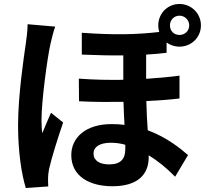

<svg xmlns="http://www.w3.org/2000/svg" viewBox="-20 -889 1040 967"><path d="M119 -767C119 -736 114 -697 110 -670C99 -594 71 -407 71 -257C71 -123 89 -10 110 58L223 50C222 36 222 19 222 9C222 -2 224 -23 227 -37C239 -91 270 -191 298 -272L237 -321C223 -289 206 -252 193 -218C190 -237 189 -265 189 -284C189 -383 219 -601 234 -667C238 -685 250 -735 258 -755ZM884 -810C911 -810 933 -788 933 -761C933 -733 911 -713 884 -713C856 -713 836 -733 836 -761C836 -788 856 -810 884 -810ZM611 -137C611 -90 589 -61 530 -61C482 -61 451 -80 451 -116C451 -149 482 -170 538 -170C562 -170 586 -167 611 -160ZM819 -675C837 -662 859 -654 884 -654C944 -654 992 -701 992 -761C992 -821 944 -869 884 -869C824 -869 777 -821 777 -761C777 -750 779 -739 782 -728C671 -715 555 -712 392 -724V-614C471 -611 539 -609 601 -610V-487C529 -486 454 -487 377 -493L378 -379C454 -375 530 -375 602 -376C603 -337 605 -297 607 -260C586 -263 564 -264 542 -264C409 -264 339 -194 339 -108C339 -1 431 49 546 49C674 49 729 -10 729 -98V-107C776 -78 821 -41 862 1L927 -108C889 -141 821 -197 724 -233C721 -278 718 -327 717 -380C779 -383 835 -387 884 -393V-508C832 -501 776 -496 716 -492V-614C751 -616 785 -619 819 -623Z"/></svg>

Font: Noto Sans Japanese Bold
Style: Bold
Weight: 700
Designer: Ryoko NISHIZUKA (kana & ideographs); Paul D. Hunt (Latin, Greek & Cyrillic); Wenlong ZHANG (bopomofo); Sandoll Communica
Foundry: Adobe Systems Incorporated
Version: Version 1.000;PS 1;hotconv 1.0.78;makeotf.lib2.5.61930